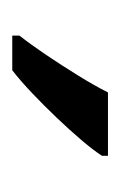

<svg xmlns="http://www.w3.org/2000/svg" viewBox="40 -846 200 321"><g transform="rotate(90 140.5 -686.0)"><path d="M241 -756Q232 -742 215 -722Q198 -702 177.5 -680.5Q157 -659 136.5 -639.5Q116 -620 98 -606H40V-618Q55 -637 72.5 -663Q90 -689 107 -716.5Q124 -744 135 -766H241Z"/></g></svg>

Font: Noto Sans Hebrew
Style: Regular
Weight: 400
Designer: Monotype Design Team
Foundry: Monotype Imaging Inc.
Version: Version 2.003;January 10, 2023;FontCreator 14.0.0.2877 64-bi